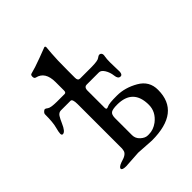

<svg xmlns="http://www.w3.org/2000/svg" viewBox="-173 -708 817 817"><g transform="rotate(-45 235.5 -299.5)"><path d="M272.9 -210Q246.1 -210 236.3 -203.6Q226.6 -197.3 226.1 -176.8V-73.2Q226.1 -53.2 241.7 -39.1Q257.3 -24.9 272.9 -24.9H279.8Q306.6 -24.9 331.1 -43Q368.2 -71.8 368.2 -113.8Q368.2 -210 272.9 -210ZM155.8 -330.1Q155.8 -362.3 144 -361.8H85.9Q73.7 -361.3 65.9 -349.6Q58.6 -337.9 50.8 -319.8Q35.6 -284.2 21 -284.2Q14.2 -284.2 14.2 -293.5Q14.2 -302.7 20.5 -326.2Q26.9 -349.6 26.9 -396Q26.4 -402.3 32.2 -408.2Q38.1 -414.1 42 -414.1Q45.9 -414.1 54.7 -407.2Q63.5 -400.4 100.1 -399.9H147Q155.8 -399.9 155.8 -412.1V-462.9Q155.8 -525.9 109.9 -536.1Q102.1 -538.1 102.1 -548.8Q102.1 -559.6 108.9 -561Q133.8 -566.9 179.7 -584Q225.6 -601.1 226.1 -601.6Q226.1 -602.1 227.1 -602.1Q232.9 -602.1 232.9 -595.2Q232.9 -592.8 230 -561.5Q227.1 -530.3 227.1 -459V-417Q227.1 -399.9 240.2 -399.9H310.1Q347.2 -400.4 355.5 -407.2Q364.3 -414.1 370.1 -414.1Q376 -414.1 379.9 -408.7Q383.8 -403.3 381.3 -391.6Q378.9 -379.9 378.9 -356.9Q378.9 -334 379.9 -315.9Q382.8 -283.7 368.2 -284.2Q354 -284.2 351.6 -306.2Q349.1 -328.1 338.4 -345.2Q327.6 -362.3 314.9 -361.8H241.2Q228 -361.8 226.1 -345.2V-236.8Q226.6 -224.6 239.3 -231.4Q252 -238.3 299.8 -237.8Q347.7 -237.8 394.5 -210.9Q441.4 -184.1 440.9 -130.9Q440.9 2.9 270 2.9L191.9 -2L115.2 2.9Q91.3 2.9 90.8 -6.3Q90.8 -15.6 113.8 -23.9Q114.7 -23.9 117.2 -24.9Q149.4 -33.7 153.8 -50.8L155.8 -63Z"/></g></svg>

Font: EBGaramond
Style: Regular
Weight: 400
Version: Version 000.012g